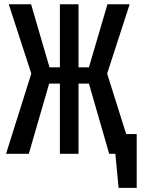

<svg xmlns="http://www.w3.org/2000/svg" viewBox="-20 -728 667 909"><path d="M263.6 -332.3H212.8L116.4 0H8.7L128.2 -379.5L21.5 -707.7H127.2L214.4 -409.2H263.6V-707.7H351.8V-409.2H401L488.7 -707.7H593.8L487.2 -379.5L577.4 -93.3H627.2V161.5H541.5L526.2 0H496.9L401 -332.3H351.8V0H263.6Z"/></svg>

Font: Fira Code Medium
Style: Regular
Weight: 500
Designer: Carrois Corporate, Edenspiekermann AG, Nikita Prokopov
Foundry: Carrois Corporate, Edenspiekermann AG, Nikita Prokopov
Version: Version 6.002